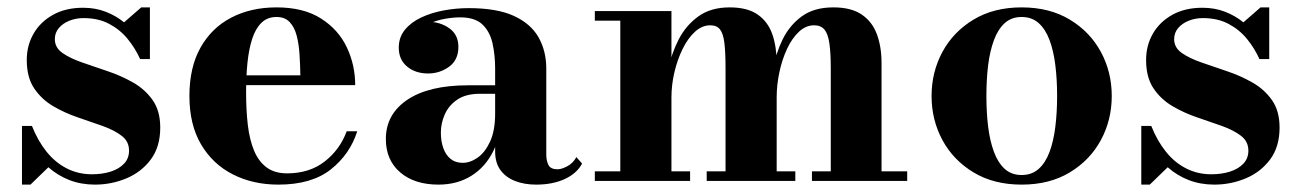

<svg xmlns="http://www.w3.org/2000/svg" viewBox="-20 -490 3524 520"><path d="M39.5 10V-149H66.5Q82.5 -108.5 106.2 -79Q130 -49.5 161 -33.8Q192 -18 229 -18Q257 -18 279.8 -25.2Q302.5 -32.5 316 -46.8Q329.5 -61 329.5 -82Q329.5 -107 309.5 -122.2Q289.5 -137.5 258 -148.8Q226.5 -160 191 -172Q155.5 -184 124 -202.5Q92.5 -221 72.5 -250.8Q52.5 -280.5 52.5 -327.5Q52.5 -367 71 -399Q89.5 -431 123.8 -450Q158 -469 205 -469Q238.5 -469 266.2 -458.2Q294 -447.5 316 -429.5L362.5 -470H386V-330H359.5Q346.5 -359 326 -384.2Q305.5 -409.5 276 -425.2Q246.5 -441 206 -441Q186 -441 168.2 -434Q150.5 -427 139.5 -414.2Q128.5 -401.5 128.5 -384Q128.5 -361 149.2 -346.5Q170 -332 202.5 -320.8Q235 -309.5 271.5 -297.2Q308 -285 340.5 -266.5Q373 -248 393.5 -218.8Q414 -189.5 414 -144.5Q414 -92.5 388.5 -58.2Q363 -24 322.5 -7Q282 10 237 10Q200 10 168.2 -2.2Q136.5 -14.5 111 -37L62.5 10Z M734 10Q665 10 610.5 -17.8Q556 -45.5 524.5 -99Q493 -152.5 493 -230Q493 -307.5 523 -361Q553 -414.5 606.2 -442.2Q659.5 -470 729 -470Q802 -470 849.2 -440Q896.5 -410 919.2 -362Q942 -314 942 -259.5H559.5V-286H793.5Q793 -314.5 791.2 -342.5Q789.5 -370.5 783.5 -393.5Q777.5 -416.5 764.5 -430.2Q751.5 -444 729 -444Q704 -444 688 -428.2Q672 -412.5 663 -384.8Q654 -357 650.2 -320Q646.5 -283 646.5 -240Q646.5 -191.5 651.2 -151.2Q656 -111 668.2 -81.8Q680.5 -52.5 702.2 -36.5Q724 -20.5 757.5 -20.5Q818 -20.5 859.2 -52.5Q900.5 -84.5 919 -134.5H947.5Q928 -72.5 876 -31.2Q824 10 734 10Z M1432 10Q1400 10 1375 0.2Q1350 -9.5 1335.5 -29.2Q1321 -49 1321 -79.5V-304.5Q1321 -340.5 1314 -372.2Q1307 -404 1286.8 -423.5Q1266.5 -443 1226.5 -443Q1206.5 -443 1183.5 -438.8Q1160.5 -434.5 1140 -424.8Q1119.5 -415 1106.2 -399.5Q1093 -384 1093 -361H1061Q1061 -392.5 1084.5 -411.8Q1108 -431 1139.5 -431Q1172 -431 1196.8 -413.5Q1221.5 -396 1221.5 -363Q1221.5 -327.5 1196.2 -309.2Q1171 -291 1139.5 -291Q1105 -291 1082.5 -309.8Q1060 -328.5 1060 -361Q1060 -389 1076.5 -409.2Q1093 -429.5 1120.5 -442.5Q1148 -455.5 1181.8 -461.8Q1215.5 -468 1249.5 -468Q1326 -468 1372 -446.8Q1418 -425.5 1438.8 -388.5Q1459.5 -351.5 1459.5 -304.5V-71.5Q1459.5 -54.5 1465.5 -43Q1471.5 -31.5 1490 -31.5Q1501 -31.5 1516.5 -39.8Q1532 -48 1541 -64.5L1556.5 -47Q1542.5 -20.5 1509.8 -5.2Q1477 10 1432 10ZM1167.5 10Q1102.5 10 1063.8 -23.2Q1025 -56.5 1025 -113.5Q1025 -180.5 1083.2 -219.8Q1141.5 -259 1248 -259H1367.5V-236H1279.5Q1241.5 -236 1218.2 -220Q1195 -204 1184.5 -180Q1174 -156 1174 -131Q1174 -107 1180.8 -88.5Q1187.5 -70 1200.5 -59.5Q1213.5 -49 1233 -49Q1253.5 -49 1273.8 -63.2Q1294 -77.5 1307.5 -107Q1321 -136.5 1321 -182.5H1337.5Q1337.5 -124.5 1316.2 -81.2Q1295 -38 1256.8 -14Q1218.5 10 1167.5 10Z M1798.5 -460V-26H1849V0H1591V-26H1660V-434H1591V-460ZM2083.5 -319.5V-26H2134V0H1894V-26H1945V-305Q1945 -347 1942 -372.8Q1939 -398.5 1930.2 -410Q1921.5 -421.5 1903.5 -421.5Q1881.5 -421.5 1862.2 -404Q1843 -386.5 1828.8 -357.5Q1814.5 -328.5 1806.5 -294.2Q1798.5 -260 1798.5 -226L1782 -225.5Q1782 -260.5 1790.2 -302.8Q1798.5 -345 1818 -383Q1837.5 -421 1871.2 -445.5Q1905 -470 1956 -470Q2004.5 -470 2032.2 -450.5Q2060 -431 2071.8 -397Q2083.5 -363 2083.5 -319.5ZM2367.5 -319.5V-26H2437V0H2179V-26H2230V-305Q2230 -347 2226.2 -372.8Q2222.5 -398.5 2212.8 -410Q2203 -421.5 2185 -421.5Q2162.5 -421.5 2143.8 -404Q2125 -386.5 2111.5 -357.5Q2098 -328.5 2090.8 -294.2Q2083.5 -260 2083.5 -226L2066.5 -225.5Q2066.5 -260.5 2073.8 -302.8Q2081 -345 2099.5 -383Q2118 -421 2151.2 -445.5Q2184.5 -470 2237 -470Q2285.5 -470 2314 -450.5Q2342.5 -431 2355 -397Q2367.5 -363 2367.5 -319.5Z M2747 10Q2671.5 10 2616.8 -23Q2562 -56 2532.5 -110.5Q2503 -165 2503 -230Q2503 -295 2532.5 -349.5Q2562 -404 2616.8 -437Q2671.5 -470 2747 -470Q2822.5 -470 2877.2 -437Q2932 -404 2961.5 -349.5Q2991 -295 2991 -230Q2991 -165 2961.5 -110.5Q2932 -56 2877.2 -23Q2822.5 10 2747 10ZM2747 -16Q2774.5 -16 2793 -32.5Q2811.5 -49 2822.5 -78.5Q2833.5 -108 2838.2 -146.8Q2843 -185.5 2843 -230Q2843 -275 2838.2 -313.5Q2833.5 -352 2822.5 -381.5Q2811.5 -411 2793 -427.5Q2774.5 -444 2747 -444Q2719.5 -444 2701.2 -427.5Q2683 -411 2672 -381.5Q2661 -352 2656.2 -313.5Q2651.5 -275 2651.5 -230Q2651.5 -185.5 2656.2 -146.8Q2661 -108 2672 -78.5Q2683 -49 2701.2 -32.5Q2719.5 -16 2747 -16Z M3071 10V-149H3098Q3114 -108.5 3137.8 -79Q3161.5 -49.5 3192.5 -33.8Q3223.5 -18 3260.5 -18Q3288.5 -18 3311.2 -25.2Q3334 -32.5 3347.5 -46.8Q3361 -61 3361 -82Q3361 -107 3341 -122.2Q3321 -137.5 3289.5 -148.8Q3258 -160 3222.5 -172Q3187 -184 3155.5 -202.5Q3124 -221 3104 -250.8Q3084 -280.5 3084 -327.5Q3084 -367 3102.5 -399Q3121 -431 3155.2 -450Q3189.5 -469 3236.5 -469Q3270 -469 3297.8 -458.2Q3325.5 -447.5 3347.5 -429.5L3394 -470H3417.5V-330H3391Q3378 -359 3357.5 -384.2Q3337 -409.5 3307.5 -425.2Q3278 -441 3237.5 -441Q3217.5 -441 3199.8 -434Q3182 -427 3171 -414.2Q3160 -401.5 3160 -384Q3160 -361 3180.8 -346.5Q3201.5 -332 3234 -320.8Q3266.5 -309.5 3303 -297.2Q3339.5 -285 3372 -266.5Q3404.5 -248 3425 -218.8Q3445.5 -189.5 3445.5 -144.5Q3445.5 -92.5 3420 -58.2Q3394.5 -24 3354 -7Q3313.5 10 3268.5 10Q3231.5 10 3199.8 -2.2Q3168 -14.5 3142.5 -37L3094 10Z"/></svg>

Font: Bodoni Moda 9pt
Style: Bold
Weight: 700
Designer: Owen Earl
Foundry: indestructible type
Version: Version 2.005